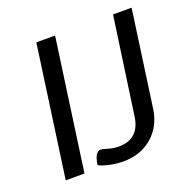

<svg xmlns="http://www.w3.org/2000/svg" viewBox="-126 -826 962 962"><g transform="rotate(-20 355.5 -345.0)"><path d="M166 -700H266L168 0H68ZM244 -17Q249 -53 259.5 -69Q270 -85 284 -85Q291 -85 308 -80Q328 -74 343 -71Q358 -68 379 -68Q432 -68 463.5 -98Q495 -128 502 -186L575 -700H674L602 -186Q589 -97 527 -43.5Q465 10 373 10Q336 10 298 1.5Q260 -7 244 -17Z"/></g></svg>

Font: Krub Medium
Style: Italic
Weight: 500
Italic angle: -8°
Designer: Ekaluck Peanpanawate
Foundry: Cadson Demak Co.,Ltd.
Version: Version 1.000; ttfautohint (v1.6)